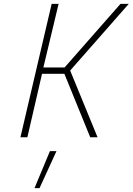

<svg xmlns="http://www.w3.org/2000/svg" viewBox="-20 -712 688 996"><path d="M486 0 344 -346 648 -692H605L315 -362H205L284 -692H248L86 0H122L198 -329H314L448 0ZM273 72 185 264H159L239 72Z"/></svg>

Font: RazerF5 Thin
Style: Italic
Weight: 250
Foundry: Razer Inc.
Version: Version 2